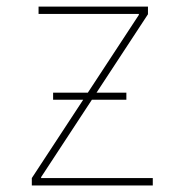

<svg xmlns="http://www.w3.org/2000/svg" viewBox="-20 -566 563 586"><path d="M77.1 0V-22.5L403.8 -520.5V-523.4H97.7V-545.9H431.6V-522.5L105.5 -25.4V-22.5H446.3V0ZM142.1 -261.7V-283.2H365.7V-261.7Z"/></svg>

Font: Inter Thin
Style: Regular
Weight: 250
Designer: Rasmus Andersson
Foundry: rsms
Version: Version 4.001;git-66647c0bb